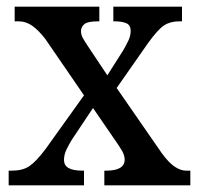

<svg xmlns="http://www.w3.org/2000/svg" viewBox="-20 -556 597 576"><path d="M6 0V-44H15Q48 -44 68 -57.5Q88 -71 116 -108L232 -270L116 -439Q96 -465 77 -478.5Q58 -492 36 -492H24V-536H278V-492H275Q243 -492 233 -483.5Q223 -475 223 -463Q223 -452 228.5 -442Q234 -432 244 -417L302 -330L349 -404Q359 -421 365.5 -435Q372 -449 372 -463Q372 -481 358.5 -486.5Q345 -492 324 -492H320V-536H526V-492H518Q491 -492 472.5 -480Q454 -468 425 -428L330 -292L465 -97Q486 -68 504 -56Q522 -44 539 -44H551V0H293V-44H298Q354 -44 354 -77Q354 -89 347 -102Q340 -115 318 -146L259 -232L195 -136Q187 -123 179.5 -107.5Q172 -92 172 -76Q172 -60 185.5 -52Q199 -44 229 -44H232V0Z"/></svg>

Font: Noto Serif Bengali SemiCondensed Medium
Style: Regular
Weight: 500
Width: 4
Designer: Juan Bruce, Universal Thirst, Indian Type Foundry and the Monotype Design Team.
Foundry: Monotype Imaging Inc.
Version: Version 2.003; ttfautohint (v1.8.4.7-5d5b)